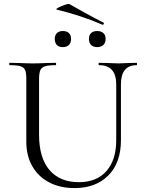

<svg xmlns="http://www.w3.org/2000/svg" viewBox="-20 -945 738 978"><path d="M485 -613Q482 -613 482 -619Q482 -625 485 -625L528 -624Q564 -622 585 -622Q602 -622 634 -624L676 -625Q678 -625 678 -619Q678 -613 676 -613Q596 -613 596 -515V-231Q596 -116 532 -51.5Q468 13 360 13Q286 13 230.5 -16Q175 -45 144.5 -98.5Q114 -152 114 -224V-544Q114 -574 108 -588Q102 -602 84.5 -607.5Q67 -613 29 -613Q27 -613 27 -619Q27 -625 29 -625L78 -624Q120 -622 146 -622Q173 -622 217 -624L263 -625Q266 -625 266 -619Q266 -613 263 -613Q226 -613 208.5 -607Q191 -601 185 -586.5Q179 -572 179 -542V-259Q179 -141 232 -79Q285 -17 382 -17Q472 -17 522 -73.5Q572 -130 572 -230V-515Q572 -613 485 -613ZM269 -896Q262 -898 276.5 -906Q291 -914 310.5 -920.5Q330 -927 334 -924Q343 -919 396 -889Q475 -845 507 -830Q509 -829 509 -826Q509 -823 507 -820.5Q505 -818 502 -819Q391 -867 269 -896ZM259 -747Q259 -766 270 -776.5Q281 -787 300 -787Q320 -787 331 -776.5Q342 -766 342 -747Q342 -727 331 -716Q320 -705 300 -705Q280 -705 269.5 -716Q259 -727 259 -747ZM433 -747Q433 -766 444 -776.5Q455 -787 475 -787Q495 -787 506.5 -776.5Q518 -766 518 -747Q518 -727 506.5 -716Q495 -705 475 -705Q455 -705 444 -716Q433 -727 433 -747Z"/></svg>

Font: Cormorant
Style: Regular
Weight: 400
Designer: Christian Thalmann (Catharsis Fonts)
Foundry: Catharsis Fonts
Version: Version 4.000